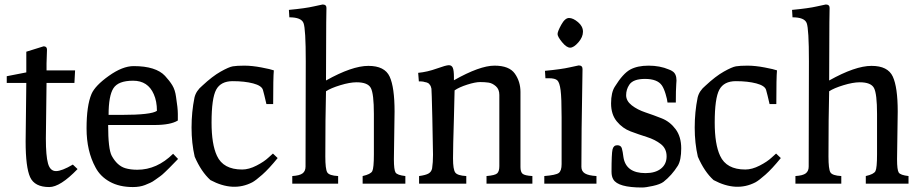

<svg xmlns="http://www.w3.org/2000/svg" viewBox="-20 -817 4086 854"><path d="M94 -188 97 -448H10V-478L97 -495V-587L174 -611Q189 -611 189 -596L187 -535V-504H314L311 -448H187L184 -201Q184 -124 193.5 -90Q203 -56 229 -56Q255 -56 304 -85L325 -65Q248 15 199 15Q134 15 114 -29Q94 -73 94 -188Z M387 -399Q403 -436 464 -479.5Q525 -523 574.5 -523Q624 -523 659 -512Q694 -501 714 -479.5Q734 -458 746.5 -437.5Q759 -417 763 -386Q771 -336 771 -310V-281Q739 -261 666 -261H461Q461 -154 477 -124Q501 -80 537 -69Q560 -62 591 -62Q678 -62 750 -133L772 -110Q768 -106 753 -90.5Q738 -75 733 -70Q728 -65 714 -51.5Q700 -38 692.5 -33Q685 -28 671.5 -18Q658 -8 648.5 -4Q639 0 625 6Q602 15 571 15Q511 15 468.5 -8.5Q426 -32 405 -72Q365 -145 365 -246Q365 -347 387 -399ZM463 -306H520Q653 -306 678 -324Q678 -367 664 -398Q638 -458 572 -458Q506 -458 484.5 -424.5Q463 -391 463 -306Z M846 -120Q832 -180 832 -249.5Q832 -319 845 -383Q852 -413 880 -436Q925 -478 961.5 -498.5Q998 -519 1015.5 -522Q1033 -525 1067 -525Q1101 -525 1143 -517Q1185 -509 1198 -504Q1195 -474 1195 -354H1165Q1155 -398 1149.5 -417Q1144 -436 1106 -446Q1068 -456 1015 -456Q962 -456 941.5 -418Q921 -380 921 -272Q921 -175 945 -124Q973 -63 1057 -63Q1087 -63 1121 -80.5Q1155 -98 1174 -116L1194 -134L1215 -114Q1176 -66 1146.5 -40Q1117 -14 1102 -6Q1017 38 916 -16Q875 -53 846 -120Z M1339 -76 1340 -544Q1340 -689 1330 -714.5Q1320 -740 1267 -740L1265 -773Q1339 -780 1375.5 -788.5Q1412 -797 1415 -797Q1432 -797 1432 -782L1431 -717L1430 -459Q1546 -524 1618.5 -524Q1691 -524 1713 -476.5Q1735 -429 1735 -321L1732 -109Q1732 -61 1739.5 -49.5Q1747 -38 1783 -34V0H1593V-34Q1629 -42 1636 -56Q1643 -70 1643 -131V-310Q1643 -400 1629.5 -425.5Q1616 -451 1566 -451Q1536 -451 1493.5 -438Q1451 -425 1430 -411Q1427 -295 1427 -121Q1427 -65 1435.5 -50.5Q1444 -36 1484 -34V0H1280V-34Q1313 -36 1326 -46Q1339 -56 1339 -76Z M1840 -493Q1881 -497 1922.5 -512Q1964 -527 1976.5 -527Q1989 -527 1994 -515.5Q1999 -504 1999 -474V-460Q2114 -525 2179.5 -525Q2245 -525 2270 -489.5Q2295 -454 2295 -408V-74Q2295 -52 2304.5 -44Q2314 -36 2348 -34V0H2144V-34Q2182 -37 2191.5 -46Q2201 -55 2201 -78V-395Q2201 -420 2185.5 -433.5Q2170 -447 2153.5 -449.5Q2137 -452 2115.5 -452Q2094 -452 2058 -440.5Q2022 -429 2002 -415Q2001 -356 1999 -292Q1995 -162 1995 -112.5Q1995 -63 2005 -49.5Q2015 -36 2054 -34V0H1844V-34Q1874 -38 1886.5 -45.5Q1899 -53 1902 -68Q1906 -94 1906 -128.5Q1906 -163 1903 -290.5Q1900 -418 1899 -422.5Q1898 -427 1896.5 -431.5Q1895 -436 1892.5 -439Q1890 -442 1888.5 -444Q1887 -446 1883 -448Q1879 -450 1877 -450.5Q1875 -451 1869.5 -452Q1864 -453 1862 -454Q1856 -455 1843 -455Z M2516 -605Q2500 -605 2480 -629.5Q2460 -654 2460 -665.5Q2460 -677 2476.5 -707Q2493 -737 2511 -737Q2529 -737 2551 -718.5Q2573 -700 2573 -676Q2573 -652 2552.5 -628.5Q2532 -605 2516 -605ZM2401 0V-34Q2452 -38 2465 -47.5Q2478 -57 2478 -87V-295Q2478 -382 2473.5 -416Q2469 -450 2459 -459.5Q2449 -469 2421 -469H2406L2404 -502Q2478 -509 2514.5 -517.5Q2551 -526 2554 -526Q2571 -526 2571 -510Q2571 -498 2570 -444Q2566 -230 2566 -75Q2566 -55 2582 -45.5Q2598 -36 2633 -34V0Z M2715 -432Q2751 -490 2783 -507.5Q2815 -525 2865 -525Q2915 -525 2955 -508Q2966 -504 2971 -500Q2989 -489 2989 -459Q2989 -456 2988 -444Q2986 -418 2986 -361H2949Q2948 -374 2940.5 -399Q2933 -424 2924 -437Q2904 -466 2849 -466Q2796 -466 2779 -440Q2765 -419 2765 -393.5Q2765 -368 2790 -348.5Q2815 -329 2851 -317Q2887 -305 2923.5 -290.5Q2960 -276 2985 -242.5Q3010 -209 3010 -157Q3010 -105 2995 -80Q2968 -37 2931 -8Q2916 3 2884 10Q2852 17 2836 17Q2729 17 2708 -19Q2700 -32 2700 -53Q2700 -134 2704.5 -152.5Q2709 -171 2725.5 -171Q2742 -171 2746 -157Q2750 -143 2753 -118Q2764 -47 2851 -47Q2895 -47 2920 -67Q2945 -87 2945 -121.5Q2945 -156 2919.5 -176Q2894 -196 2857.5 -207.5Q2821 -219 2785 -232.5Q2749 -246 2723.5 -277Q2698 -308 2698 -357Q2698 -406 2715 -432Z M3084 -120Q3070 -180 3070 -249.5Q3070 -319 3083 -383Q3090 -413 3118 -436Q3163 -478 3199.5 -498.5Q3236 -519 3253.5 -522Q3271 -525 3305 -525Q3339 -525 3381 -517Q3423 -509 3436 -504Q3433 -474 3433 -354H3403Q3393 -398 3387.5 -417Q3382 -436 3344 -446Q3306 -456 3253 -456Q3200 -456 3179.5 -418Q3159 -380 3159 -272Q3159 -175 3183 -124Q3211 -63 3295 -63Q3325 -63 3359 -80.5Q3393 -98 3412 -116L3432 -134L3453 -114Q3414 -66 3384.5 -40Q3355 -14 3340 -6Q3255 38 3154 -16Q3113 -53 3084 -120Z M3577 -76 3578 -544Q3578 -689 3568 -714.5Q3558 -740 3505 -740L3503 -773Q3577 -780 3613.5 -788.5Q3650 -797 3653 -797Q3670 -797 3670 -782L3669 -717L3668 -459Q3784 -524 3856.5 -524Q3929 -524 3951 -476.5Q3973 -429 3973 -321L3970 -109Q3970 -61 3977.5 -49.5Q3985 -38 4021 -34V0H3831V-34Q3867 -42 3874 -56Q3881 -70 3881 -131V-310Q3881 -400 3867.5 -425.5Q3854 -451 3804 -451Q3774 -451 3731.5 -438Q3689 -425 3668 -411Q3665 -295 3665 -121Q3665 -65 3673.5 -50.5Q3682 -36 3722 -34V0H3518V-34Q3551 -36 3564 -46Q3577 -56 3577 -76Z"/></svg>

Font: Prociono
Style: Regular
Weight: 400
Designer: Barry Schwartz
Foundry: The Crud Factory
Version: Version 2.301